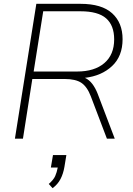

<svg xmlns="http://www.w3.org/2000/svg" viewBox="-20 -725 694 1004"><path d="M58 0 170 -705H401Q512 -705 566.5 -655.5Q621 -606 621 -520Q621 -431 566 -379.5Q511 -328 424 -318Q446 -308 462.5 -286.5Q479 -265 491 -234L580 0H539L455 -221Q436 -271 406 -291.5Q376 -312 317 -312H149L100 0ZM156 -351H383Q474 -351 525.5 -395Q577 -439 577 -519Q577 -592 535 -629Q493 -666 401 -666H206ZM255 259 235 237Q260 215 268.5 196Q277 177 282 151H246L257 86H327L317 147Q311 183 296.5 211Q282 239 255 259Z"/></svg>

Font: Nunito Sans ExtraLight
Style: Italic
Weight: 200
Italic angle: -9°
Designer: Vernon Adams
Foundry: Vernon Adams
Version: Version 3.006; ttfautohint (v1.8.3)